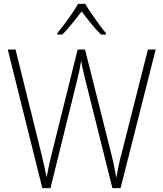

<svg xmlns="http://www.w3.org/2000/svg" viewBox="-20 -969 841 989"><path d="M782 -714 601 0H559L421 -552Q414 -581 408.5 -604Q403 -627 398 -656Q394 -630 389.5 -609Q385 -588 379 -563L240 0H198L20 -714H60L191 -186Q201 -144 208 -113Q215 -82 220 -56Q226 -89 233.5 -122.5Q241 -156 249 -187L380 -714H418L551 -185Q561 -146 567 -117Q573 -88 579 -53Q585 -87 591.5 -117.5Q598 -148 608 -185L742 -714ZM419 -949Q432 -927 451.5 -898.5Q471 -870 491 -842.5Q511 -815 526 -798V-791H500Q475 -816 448.5 -848.5Q422 -881 401 -910Q379 -882 352.5 -849Q326 -816 301 -791H275V-798Q291 -817 311.5 -844.5Q332 -872 351 -899.5Q370 -927 382 -949Z"/></svg>

Font: Noto Sans Georgian SemiCondensed ExtraLight
Style: Regular
Weight: 200
Width: 4
Designer: Monotype Design Team, Akaki Razmadze
Foundry: Google LLC
Version: Version 2.005; ttfautohint (v1.8.4.7-5d5b)